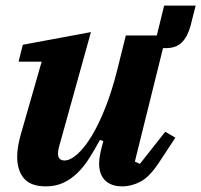

<svg xmlns="http://www.w3.org/2000/svg" viewBox="-20 -650 715 682"><path d="M143 12Q89 12 65 -16.5Q41 -45 41 -93Q41 -112 44.5 -132Q48 -152 54 -173L128 -431H46L61 -491L303 -536L189 -126Q186 -114 186 -105Q186 -80 209 -80Q230 -80 255.5 -103Q281 -126 306 -167.5Q331 -209 354 -267Q377 -325 395 -396L427 -524H537L563 -630H675L657 -559Q647 -521 626.5 -500Q606 -479 569 -479H559L459 -76L477 -68L567 -182L603 -161L547 -76Q512 -22 479.5 -5Q447 12 415 12Q391 12 375 5Q359 -2 349.5 -13.5Q340 -25 336 -39Q332 -53 332 -67Q332 -82 335 -98.5Q338 -115 341 -126L347 -149L335 -153Q316 -118 297 -88Q278 -58 255.5 -36Q233 -14 205.5 -1Q178 12 143 12Z"/></svg>

Font: IBM Plex Serif
Style: Bold Italic
Weight: 700
Italic angle: -14°
Designer: Mike Abbink, Paul van der Laan, Pieter van Rosmalen
Foundry: Bold Monday
Version: Version 3.001